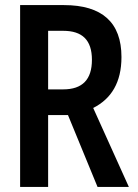

<svg xmlns="http://www.w3.org/2000/svg" viewBox="-20 -734 540 754"><path d="M59 0H169V-282H247L363 0H486L346 -310C417 -346 457 -410 457 -510C457 -646 381 -714 231 -714H59ZM228 -383H169V-613H228C303 -613 341 -577 341 -499C341 -422 304 -383 228 -383Z"/></svg>

Font: Noto Sans Mono ExtraCondensed SemiBold
Style: Regular
Weight: 600
Width: 2
Designer: Monotype Design Team
Foundry: Monotype Imaging Inc.
Version: Version 2.014